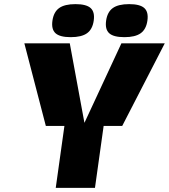

<svg xmlns="http://www.w3.org/2000/svg" viewBox="-20 -910 818 930"><path d="M572 -300H482L440 0H250L292 -300H202L98 -700H318L389 -315L568 -700H778ZM266.5 -871Q293 -890 345.5 -890Q398 -890 419 -871Q440 -852 434 -810Q428 -768 401.5 -749Q375 -730 322.5 -730Q270 -730 249 -749Q228 -768 234 -810Q240 -852 266.5 -871ZM526.5 -871Q553 -890 605.5 -890Q658 -890 679 -871Q700 -852 694 -810Q688 -768 661.5 -749Q635 -730 582.5 -730Q530 -730 509 -749Q488 -768 494 -810Q500 -852 526.5 -871Z"/></svg>

Font: Fivo Sans Modern Heavy
Style: Regular
Weight: 900
Designer: Alexander Slobzheninov
Foundry: Alexander Slobzheninov
Version: 1.0